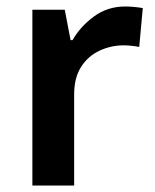

<svg xmlns="http://www.w3.org/2000/svg" viewBox="-20 -573 480 593"><path d="M367 -553Q379 -553 395 -551.5Q411 -550 421 -548L410 -428Q401 -430 387 -431.5Q373 -433 362 -433Q323 -433 287.5 -416.5Q252 -400 230.5 -366.5Q209 -333 209 -281V0H80V-543H180L198 -449H204Q228 -491 270 -522Q312 -553 367 -553Z"/></svg>

Font: Noto Sans Adlam Unjoined SemiBold
Style: Regular
Weight: 600
Version: Version 3.001